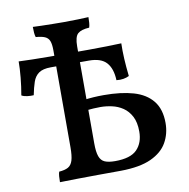

<svg xmlns="http://www.w3.org/2000/svg" viewBox="-80 -796 862 877"><g transform="rotate(-10 350.5 -357.0)"><path d="M128 3Q128 -12 129 -24.5Q130 -37 133 -45Q160 -47 175 -55.5Q190 -64 196.5 -85Q203 -106 203 -146V-595Q203 -624 197 -639Q191 -654 176 -660.5Q161 -667 134 -669Q131 -678 130 -690Q129 -702 129 -717Q145 -716 169.5 -715.5Q194 -715 221.5 -714.5Q249 -714 272 -714Q306 -714 337 -715Q368 -716 387 -717Q387 -703 386 -690.5Q385 -678 382 -669Q345 -667 329 -653Q313 -639 313 -594V-144Q313 -105 320.5 -84Q328 -63 345.5 -55.5Q363 -48 393 -48Q465 -48 495 -79Q525 -110 525 -162Q525 -205 510.5 -232.5Q496 -260 473 -275.5Q450 -291 422.5 -297Q395 -303 370 -303Q355 -303 337 -302Q319 -301 301 -299V-348Q324 -351 346 -352.5Q368 -354 394 -354Q474 -354 531 -337.5Q588 -321 619 -282.5Q650 -244 650 -180Q650 -130 627 -89.5Q604 -49 552 -25Q500 -1 412 0Q357 0 304 0.5Q251 1 205.5 1.5Q160 2 128 3ZM79 -409Q65 -408 49 -410Q33 -412 23 -418Q30 -457 34 -498.5Q38 -540 38 -573Q66 -572 101.5 -571Q137 -570 180 -570Q223 -570 272 -570Q321 -570 364.5 -570Q408 -570 445.5 -571Q483 -572 514 -573Q513 -539 515 -501.5Q517 -464 522 -420Q510 -414 495.5 -411.5Q481 -409 463 -411Q461 -465 436 -493Q411 -521 355 -521H178Q141 -521 122 -507.5Q103 -494 94.5 -469Q86 -444 79 -409Z"/></g></svg>

Font: Vollkorn Medium
Style: Regular
Weight: 500
Designer: Friedrich Althausen
Foundry: Friedrich Althausen
Version: Version 5.000